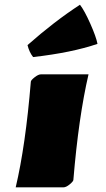

<svg xmlns="http://www.w3.org/2000/svg" viewBox="-20 -804 456 824"><path d="M47.4 0Q89.8 -179.7 112.3 -453.1Q112.3 -459.5 128.4 -472.2Q144.5 -484.9 155.3 -484.9H359.9Q317.4 -302.2 294.9 -32.2Q294.9 -25.9 279.3 -12.9Q263.7 0 252.4 0ZM122.1 -559.1Q105.5 -580.1 98.1 -610.4Q212.9 -711.9 323.2 -783.7Q342.8 -758.3 367.7 -702.1Q392.6 -646 398.4 -615.7Q288.6 -578.1 122.1 -559.1Z"/></svg>

Font: Emblema One
Style: Regular
Weight: 400
Designer: Riccardo De Franceschi
Foundry: Riccardo De Franceschi
Version: Version 1.003